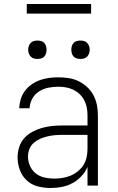

<svg xmlns="http://www.w3.org/2000/svg" viewBox="-20 -929 590 961"><path d="M233 12Q201 12 169.5 4Q138 -4 114.5 -25.5Q91 -47 79.5 -78Q68 -109 68 -141Q68 -167 76 -192.5Q84 -218 101.5 -237.5Q119 -257 142.5 -269.5Q166 -282 191 -289Q216 -296 242 -298.5Q268 -301 294 -301H418V-352Q418 -371 414.5 -390Q411 -409 402 -426.5Q393 -444 379 -457.5Q365 -471 347.5 -479.5Q330 -488 311 -491.5Q292 -495 272 -495Q247 -495 222 -490Q197 -485 175.5 -471.5Q154 -458 141.5 -435Q129 -412 128 -387H76Q77 -410 84 -433Q91 -456 105 -474.5Q119 -493 138.5 -506.5Q158 -520 180 -528Q202 -536 225.5 -539Q249 -542 272 -542Q298 -542 324 -538Q350 -534 373.5 -522.5Q397 -511 416.5 -493Q436 -475 448 -452Q460 -429 465 -403.5Q470 -378 470 -352V0H418V-94Q407 -68 387.5 -47Q368 -26 343 -12.5Q318 1 290 6.5Q262 12 233 12ZM251 -35Q272 -35 293 -38.5Q314 -42 333.5 -50Q353 -58 370 -72Q387 -86 398 -103.5Q409 -121 413.5 -142Q418 -163 418 -184V-254H294Q275 -254 256 -252.5Q237 -251 218 -246.5Q199 -242 181.5 -234.5Q164 -227 149.5 -214.5Q135 -202 127.5 -183.5Q120 -165 120 -146Q120 -122 130 -99Q140 -76 159 -61Q178 -46 202.5 -40.5Q227 -35 251 -35ZM383 -634Q373 -634 364 -636.5Q355 -639 348.5 -646Q342 -653 339.5 -662Q337 -671 337 -680Q337 -689 339.5 -698Q342 -707 348.5 -714Q355 -721 364 -723.5Q373 -726 383 -726Q392 -726 401 -723.5Q410 -721 416.5 -714Q423 -707 426 -698Q429 -689 429 -680Q429 -671 426 -662Q423 -653 416.5 -646Q410 -639 401 -636.5Q392 -634 383 -634ZM167 -634Q158 -634 149 -636.5Q140 -639 133.5 -646Q127 -653 124 -662Q121 -671 121 -680Q121 -689 124 -698Q127 -707 133.5 -714Q140 -721 149 -723.5Q158 -726 167 -726Q177 -726 186 -723.5Q195 -721 201.5 -714Q208 -707 210.5 -698Q213 -689 213 -680Q213 -671 210.5 -662Q208 -653 201.5 -646Q195 -639 186 -636.5Q177 -634 167 -634ZM436 -861H114V-909H436Z"/></svg>

Font: Lode Dark
Style: Regular
Weight: 400
Monospace: yes
Designer: Belleve Invis
Foundry: Belleve Invis
Version: Version 29.2.0; ttfautohint (v1.8.3)